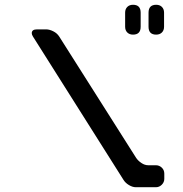

<svg xmlns="http://www.w3.org/2000/svg" viewBox="-20 -783 768 804"><path d="M634 -638Q649 -638 658 -647Q667 -656 667 -671V-730Q667 -745 658 -754Q649 -763 634 -763Q602 -763 602 -730V-671Q602 -638 634 -638ZM537 -638Q569 -638 569 -671V-730Q569 -763 537 -763Q522 -763 513 -754Q504 -745 504 -730V-671Q504 -656 513 -647Q522 -638 537 -638ZM497 -30Q505 -17 520 -8Q535 1 549 1H633Q647 1 657.5 -9.5Q668 -20 668 -34V-56Q668 -71 657.5 -81Q647 -91 633 -91H601Q586 -91 572 -100.5Q558 -110 550 -122L228 -630Q219 -644 203 -652Q187 -660 173 -660H135Q113 -660 113 -644Q113 -638 118 -630Z"/></svg>

Font: WDXL Lubrifont JP N
Style: Regular
Weight: 400
Designer: [WDXL Lubrifont] Copyright 2020-2022 (c) NightFurySL2001, Skr-ZERO; [ZCOOL QingKe HuangYou] Copyright 2018-2022 (c) The 
Version: Version 2.001;hotconv 1.1.1;makeotfexe 2.6.0